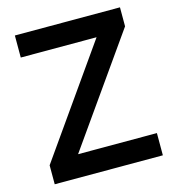

<svg xmlns="http://www.w3.org/2000/svg" viewBox="-107 -808 805 896"><g transform="rotate(-15 295.0 -359.5)"><path d="M46.9 -718.8H554.7V-627L188.5 -107.4H569.3V0H46.9V-91.8L413.1 -612.3H46.9Z"/></g></svg>

Font: Min Sans SemiBold
Style: Regular
Weight: 600
Designer: Jinseong-Kim, NotoSansCJK, Nunito
Foundry: Jinseong-Kim
Version: Version 1.400;Glyphs 3.1.2 (3151)